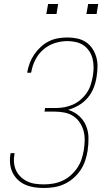

<svg xmlns="http://www.w3.org/2000/svg" viewBox="-20 -930 540 958"><path d="M199 8Q175 8 151.5 4.5Q128 1 107 -8Q86 -17 69.5 -32.5Q53 -48 43 -68.5Q33 -89 30.5 -112.5Q28 -136 32 -160Q32 -162 32.5 -163.5Q33 -165 33 -166H53Q52 -165 52 -163.5Q52 -162 52 -161Q48 -139 50 -118Q52 -97 60.5 -79Q69 -61 84 -47Q99 -33 117 -24.5Q135 -16 156 -13Q177 -10 199 -10Q222 -10 245.5 -14Q269 -18 291 -28Q313 -38 332 -54.5Q351 -71 365 -91.5Q379 -112 386.5 -134.5Q394 -157 398 -180Q402 -205 402.5 -229.5Q403 -254 397 -276.5Q391 -299 378 -318.5Q365 -338 346 -350.5Q327 -363 303.5 -368Q280 -373 255 -373H202L205 -391H258Q280 -391 301.5 -395Q323 -399 343.5 -408Q364 -417 382 -432.5Q400 -448 413 -467Q426 -486 432.5 -507Q439 -528 443 -549Q447 -572 447 -594Q447 -616 442 -636.5Q437 -657 425.5 -674.5Q414 -692 397.5 -703.5Q381 -715 359.5 -720Q338 -725 316 -725Q285 -725 253.5 -715Q222 -705 196.5 -683Q171 -661 156 -631Q141 -601 136 -570Q135 -569 135 -568.5Q135 -568 135 -567H116Q116 -568 116 -569Q116 -570 116 -570Q120 -593 128.5 -615.5Q137 -638 151 -658.5Q165 -679 183.5 -696Q202 -713 224 -724Q246 -735 269.5 -739Q293 -743 316 -743Q341 -743 365 -738Q389 -733 408.5 -720Q428 -707 441 -687.5Q454 -668 460.5 -645Q467 -622 466.5 -597Q466 -572 462 -547Q458 -520 447.5 -492.5Q437 -465 418 -442.5Q399 -420 373.5 -405Q348 -390 320 -382Q350 -373 373.5 -352.5Q397 -332 409 -303.5Q421 -275 421.5 -242.5Q422 -210 417 -177Q413 -152 404.5 -127Q396 -102 381 -80Q366 -58 345 -40Q324 -22 299.5 -11Q275 0 249.5 4Q224 8 199 8ZM411 -860 420 -910H470L462 -860ZM211 -860 220 -910H270L262 -860Z"/></svg>

Font: Iosevka SS04 Thin Oblique
Style: Regular
Weight: 100
Italic angle: -9°
Monospace: yes
Designer: Belleve Invis
Foundry: Belleve Invis
Version: Version 19.0.0; ttfautohint (v1.8.4)